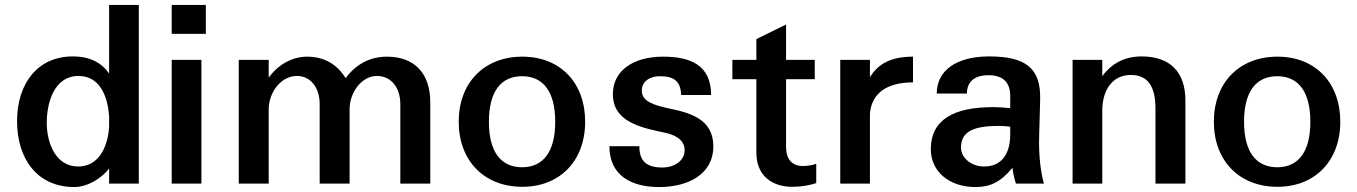

<svg xmlns="http://www.w3.org/2000/svg" viewBox="-20 -742 5486 776"><path d="M421 -229C415 -141 375 -69 296 -69C206 -69 169 -162 169 -246C169 -329 200 -435 297 -435C388 -435 416 -345 421 -272ZM541 0V-722H421V-445C391 -488 344 -514 274 -514C134 -514 49 -407 49 -252C49 -104 127 14 281 14C333 14 392 -22 421 -61V0Z M794 0V-500H674V0ZM674 -605H812V-722H674Z M1066 0V-300C1066 -369 1116 -435 1180 -435C1234 -435 1272 -390 1272 -321V0H1393V-301C1393 -370 1443 -435 1503 -435C1561 -435 1598 -388 1598 -321V0H1719V-328C1719 -446 1655 -513 1544 -513C1475 -513 1418 -482 1377 -426C1343 -482 1290 -513 1221 -513C1161 -513 1104 -481 1066 -428V-500H945V0Z M1834 -250C1834 -92 1937 13 2091 13C2243 13 2345 -92 2345 -250C2345 -408 2244 -513 2091 -513C1937 -513 1834 -408 1834 -250ZM1956 -250C1956 -371 2004 -434 2090 -434C2176 -434 2224 -371 2224 -250C2224 -129 2176 -66 2090 -66C2004 -66 1956 -129 1956 -250Z M2443 -151C2443 -31 2534 14 2644 14C2756 14 2863 -34 2863 -151C2863 -261 2769 -286 2683 -304L2665 -308C2602 -323 2574 -341 2574 -376C2574 -412 2605 -434 2647 -434C2705 -434 2731 -413 2733 -358H2854C2854 -480 2769 -513 2660 -513C2541 -513 2457 -458 2457 -361C2457 -266 2539 -233 2638 -212L2661 -207C2702 -199 2747 -181 2747 -135C2747 -91 2704 -65 2657 -65C2593 -65 2564 -91 2564 -151Z M3037 -422V-124C3037 -36 3096 13 3182 13C3216 13 3249 8 3279 -2V-80C3262 -74 3244 -71 3225 -71C3180 -71 3157 -100 3157 -148V-422H3273V-500H3157V-643L3037 -584V-500H2940V-422Z M3496 -283C3503 -368 3568 -409 3670 -409V-513C3585 -513 3531 -487 3496 -430V-500H3376V0H3496Z M4063 -199C4063 -116 4025 -69 3957 -69C3907 -69 3864 -103 3864 -146C3864 -213 3920 -233 4016 -233C4033 -233 4047 -232 4063 -230ZM3742 -139C3742 -49 3816 14 3923 14C3983 14 4025 -7 4072 -64C4075 -42 4078 -25 4086 0H4199C4189 -37 4177 -102 4180 -195L4184 -340C4187 -465 4127 -514 3978 -514C3845 -514 3766 -457 3766 -364H3888C3888 -412 3919 -438 3975 -438C4033 -438 4063 -410 4063 -354V-305C4040 -307 4018 -309 3993 -309C3833 -309 3742 -257 3742 -139Z M4435 -294C4435 -383 4480 -439 4550 -439C4618 -439 4650 -395 4650 -303V0H4771V-336C4771 -451 4709 -514 4594 -514C4526 -514 4473 -486 4435 -434V-500H4315V0H4435Z M4886 -250C4886 -92 4989 13 5143 13C5295 13 5397 -92 5397 -250C5397 -408 5296 -513 5143 -513C4989 -513 4886 -408 4886 -250ZM5008 -250C5008 -371 5056 -434 5142 -434C5228 -434 5276 -371 5276 -250C5276 -129 5228 -66 5142 -66C5056 -66 5008 -129 5008 -250Z"/></svg>

Font: Perun SemiBold
Style: Regular
Weight: 600
Foundry: Copyright (c) Stefan Peev, Context Ltd, 2016
Version: Version 1.089